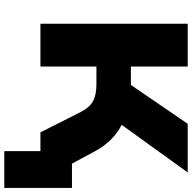

<svg xmlns="http://www.w3.org/2000/svg" viewBox="-20 -726 918 919"><g transform="rotate(90 439.5 -266.0)"><path d="M703 173V0H638V-151H879V173ZM93 0V-705H298V-433H402L369 -408L572 -705H805L562 -368L470 -424Q527 -414 570.5 -392.5Q614 -371 647 -338Q680 -305 704 -260L844 0H613L514 -196Q494 -235 464 -251.5Q434 -268 383 -268H298V0Z"/></g></svg>

Font: Nunito Sans 7pt SemiExpanded Black
Style: Regular
Weight: 900
Width: 6
Designer: Vernon Adams
Foundry: Vernon Adams
Version: Version 3.101;gftools[0.9.27]